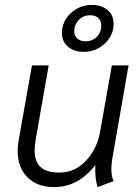

<svg xmlns="http://www.w3.org/2000/svg" viewBox="-20 -751 571 781"><path d="M52 -137Q52 -161 56 -181L110 -485H178L125 -182Q121 -161 121 -138Q121 -93 145.5 -71Q170 -49 222 -49Q285 -49 330 -97.5Q375 -146 387 -214L435 -485H503L439 -118Q433 -87 433 -63Q433 -35 442 -14L377 10Q365 -27 368 -80Q299 10 200 10Q132 10 92 -29.5Q52 -69 52 -137ZM232 -617Q232 -664 268 -697.5Q304 -731 354 -731Q391 -731 416.5 -711Q442 -691 442 -654Q442 -607 406 -573.5Q370 -540 320 -540Q283 -540 257.5 -560.5Q232 -581 232 -617ZM392 -647Q392 -667 379.5 -678Q367 -689 347 -689Q319 -689 300.5 -670Q282 -651 282 -624Q282 -605 294.5 -594Q307 -583 328 -583Q356 -583 374 -601.5Q392 -620 392 -647Z"/></svg>

Font: Niramit Light
Style: Italic
Weight: 300
Italic angle: -10°
Designer: Katatrad Aksorn Co.,Ltd.
Foundry: Cadson Demak Co.,Ltd.
Version: Version 1.000; ttfautohint (v1.6)